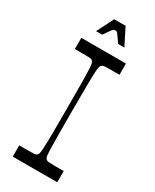

<svg xmlns="http://www.w3.org/2000/svg" viewBox="-220 -923 792 980"><g transform="rotate(30 175.5 -433.0)"><path d="M44 0V-66Q60 -66 71.5 -66Q83 -66 93 -66Q122 -66 132.5 -67Q143 -68 148 -73Q152 -76 154.5 -84.5Q157 -93 158.5 -119.5Q160 -146 160.5 -200.5Q161 -255 161 -350Q161 -445 160.5 -499.5Q160 -554 158.5 -580.5Q157 -607 154.5 -615.5Q152 -624 148 -627Q143 -632 132.5 -633Q122 -634 93 -634Q83 -634 71.5 -634Q60 -634 44 -634V-700H307V-634Q293 -634 280.5 -634Q268 -634 258 -634Q229 -634 219 -633Q209 -632 204 -627Q199 -624 196.5 -615.5Q194 -607 192.5 -580.5Q191 -554 190.5 -499.5Q190 -445 190 -350Q190 -255 190.5 -200.5Q191 -146 192 -119.5Q193 -93 195.5 -84.5Q198 -76 203 -73Q208 -68 218.5 -67Q229 -66 257 -66Q267 -66 279.5 -66Q292 -66 306 -66V0ZM92 -767 142 -866H209L259 -767H222Q204 -793 196.5 -804Q189 -815 185.5 -817.5Q182 -820 175 -820Q170 -820 166 -817.5Q162 -815 154 -804Q146 -793 128 -767Z"/></g></svg>

Font: Ojuju ExtraLight
Style: Regular
Weight: 400
Version: Version 1.000